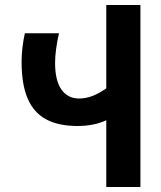

<svg xmlns="http://www.w3.org/2000/svg" viewBox="-20 -745 640 765"><path d="M66 -498.5Q66 -552.5 79 -612.5H215Q199.5 -543.5 199.5 -494.5Q199.5 -424 224.8 -388.2Q250 -352.5 295 -352.5Q321 -352.5 347.2 -362.2Q373.5 -372 403.5 -393V-725H539.5V0H403.5V-266Q354.5 -243 289 -243Q212.5 -243 163.2 -269.8Q114 -296.5 90 -352.8Q66 -409 66 -498.5Z"/></svg>

Font: JuliaMono ExtraBold
Style: Regular
Weight: 800
Monospace: yes
Designer: cormullion
Foundry: corm
Version: Version 0.055; ttfautohint (v1.8.4)